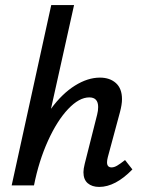

<svg xmlns="http://www.w3.org/2000/svg" viewBox="-20 -731 568 757"><path d="M502 -63Q435 6 371 6Q343 6 326 -8.5Q309 -23 309 -52Q309 -65 314 -85L363 -279Q367 -294 367 -309Q367 -347 332 -347Q292 -347 248.5 -301Q205 -255 169 -175.5Q133 -96 114 0H26L182 -711H272L181 -302Q225 -362 275.5 -393.5Q326 -425 374 -425Q413 -425 437 -403.5Q461 -382 461 -340Q461 -319 453 -289L405 -111Q402 -99 402 -91Q402 -71 420 -71Q430 -71 442 -78Q454 -85 473 -100Z"/></svg>

Font: Ysabeau Infant Semibold
Style: Italic
Weight: 600
Italic angle: -12°
Designer: Christian Thalmann (Catharsis Fonts)
Version: Version 0.003